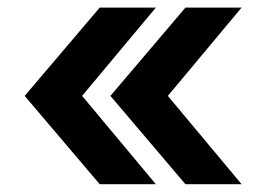

<svg xmlns="http://www.w3.org/2000/svg" viewBox="-20 -551 687 501"><path d="M240.2 -70.3 44.4 -300.8 240.2 -531.2H386.7L194.3 -300.8L386.7 -70.3ZM463.9 -70.3 268.1 -300.8 463.9 -531.2H610.4L418 -300.8L610.4 -70.3Z"/></svg>

Font: Inter
Style: 650
Weight: 650
Designer: Rasmus Andersson
Foundry: rsms
Version: Version 4.001;git-66647c0bb